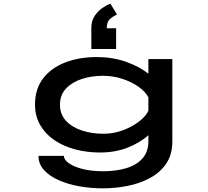

<svg xmlns="http://www.w3.org/2000/svg" viewBox="-20 -823 1140 1050"><path d="M526.5 11Q455 11 391 -6Q327 -23 277.5 -56.5Q228 -90 199.8 -139Q171.5 -188 171.5 -252Q171.5 -337 216.2 -394.8Q261 -452.5 337.5 -481.8Q414 -511 508.5 -511Q596 -511 669.2 -485Q742.5 -459 791.5 -420V-500H922.5V-50.5Q922.5 22.5 888.8 72Q855 121.5 799 151.2Q743 181 676 194Q609 207 542 207Q476 207 413.2 195.8Q350.5 184.5 300.2 162Q250 139.5 220.2 106.5Q190.5 73.5 190.5 29.5H329Q329.5 50 356 69.2Q382.5 88.5 431 101Q479.5 113.5 545.5 113.5Q614.5 113.5 670.2 96.8Q726 80 758.8 43.8Q791.5 7.5 791.5 -50.5V-83.5Q747 -43.5 679.5 -16.2Q612 11 526.5 11ZM308 -250.5Q308 -197.5 341 -162.2Q374 -127 428.2 -109.2Q482.5 -91.5 546 -91.5Q600.5 -91.5 651.8 -110.5Q703 -129.5 740.5 -158.5Q778 -187.5 791.5 -217.5V-290.5Q776.5 -320.5 739 -347.5Q701.5 -374.5 650.2 -391.5Q599 -408.5 543 -408.5Q480.5 -408.5 427 -391Q373.5 -373.5 340.8 -338.5Q308 -303.5 308 -250.5ZM615 -668.5V-555H479.5V-668.5Q479.5 -709 498 -736.5Q516.5 -764 541 -780.2Q565.5 -796.5 583.5 -803L620 -744Q598.5 -734 581.2 -718.8Q564 -703.5 564 -668.5Z"/></svg>

Font: Trispace Expanded Medium
Style: Regular
Weight: 500
Width: 7
Designer: Tyler Finck
Foundry: Etcetera Type Company
Version: Version 1.210; ttfautohint (v1.8.3)